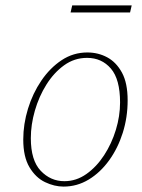

<svg xmlns="http://www.w3.org/2000/svg" viewBox="-20 -677 524 710"><path d="M215 13Q181 13 146.5 -3.5Q112 -20 89 -58.5Q66 -97 66 -161Q66 -218 83.5 -275Q101 -332 133 -379Q165 -426 208 -454.5Q251 -483 303 -483Q343 -483 376.5 -465Q410 -447 431 -408.5Q452 -370 452 -306Q452 -243 434 -186Q416 -129 383.5 -84Q351 -39 308 -13Q265 13 215 13ZM218 -7Q262 -7 299.5 -33.5Q337 -60 365 -103Q393 -146 408.5 -197Q424 -248 424 -298Q424 -384 390 -423.5Q356 -463 302 -463Q255 -463 217 -435.5Q179 -408 151.5 -364Q124 -320 109 -268Q94 -216 94 -166Q94 -84 130.5 -45.5Q167 -7 218 -7ZM241 -631 247 -657H467L461 -631Z"/></svg>

Font: Source Serif Pro ExtraLight
Style: Italic
Weight: 200
Italic angle: -12°
Designer: Frank Grießhammer
Foundry: Adobe Systems Incorporated
Version: Version 3.001;hotconv 1.0.111;makeotfexe 2.5.65597